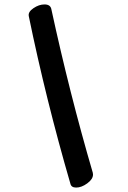

<svg xmlns="http://www.w3.org/2000/svg" viewBox="-20 -842 580 867"><path d="M400 -54Q400 -33 374 -14Q348 5 324 5Q302 5 298 -12Q187 -394 110 -769Q106 -788 131 -805Q156 -822 181 -822Q208 -822 212 -800Q294 -421 399 -62Q400 -59 400 -54Z"/></svg>

Font: Sedgwick Ave
Style: Regular
Weight: 400
Designer: Kevin Burke, Pedro Vergani
Foundry: Google, Inc.
Version: Version 1.000